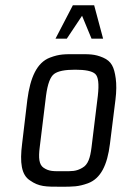

<svg xmlns="http://www.w3.org/2000/svg" viewBox="-20 -700 466 730"><path d="M419 -321C423 -353 423 -380 420 -402C414 -445 404 -467 372 -481C339 -495 320 -494 273 -494C226 -494 207 -495 170 -481C120 -462 95 -405 84 -321L64 -153C55 -82 61 -35 94 -14C128 10 154 10 211 10C257 10 278 10 314 -3C363 -21 388 -72 398 -153ZM328 -140C323 -100 315 -74 293 -62C269 -48 254 -49 218 -49C183 -49 167 -48 146 -62C128 -74 126 -100 131 -140L155 -336C161 -381 171 -408 186 -419C201 -430 227 -435 266 -435C304 -435 330 -430 342 -419C354 -408 357 -381 352 -336ZM191 -553H234L292 -640L328 -553H372L338 -680H257Z"/></svg>

Font: Gamestation Condensed
Style: Italic
Weight: 400
Width: 3
Designer: Jonas Hecksher
Foundry: Jonas Hecksher, Playtypeª, e-types AS
Version: Version 1.003